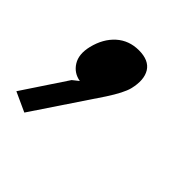

<svg xmlns="http://www.w3.org/2000/svg" viewBox="-157 -277 565 565"><g transform="rotate(45 125.5 5.0)"><path d="M183.1 -84Q176.8 -59.6 147.9 -15.1L11.2 189L-49.8 161.1L42 22.9L61 7.8Q32.2 2.9 17.1 -21.5Q2 -45.9 11.2 -84Q22 -127.9 50.5 -153.6Q79.1 -179.2 120.1 -179.2Q162.1 -179.2 178 -153.6Q193.8 -127.9 183.1 -84Z"/></g></svg>

Font: Sinkin Sans 600 SemiBold Italic
Style: Regular
Weight: 600
Italic angle: -112°
Designer: Keith Bates
Foundry: K-Type
Version: Sinkin Sans (version 1.0)  by Keith Bates   •   © 2014   www